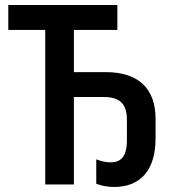

<svg xmlns="http://www.w3.org/2000/svg" viewBox="-20 -734 696 764"><path d="M434 10C539 10 599 -57 599 -183V-262C599 -382 530 -447 401 -447H274V-615H447V-714H13V-615H160V0H274V-348H392C458 -348 485 -320 485 -257V-176C485 -106 457 -88 420 -88C400 -88 381 -93 363 -100V-3C382 5 408 10 434 10Z"/></svg>

Font: Noto Sans UI SemiCondensed Medium
Style: Regular
Weight: 500
Width: 4
Designer: Monotype Design Team
Foundry: Monotype Imaging Inc.
Version: Version 1.901